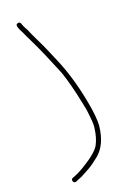

<svg xmlns="http://www.w3.org/2000/svg" viewBox="-154 -735 617 913"><g transform="rotate(-20 154.5 -278.5)"><path d="M61.5 -680.5C53.8 -678.2 51.8 -671.9 55.5 -661.7C59.1 -651.5 62 -644.8 64 -641.5C66.7 -637.2 70.2 -629.9 74.6 -619.6C79 -609.4 91.5 -583.3 112.1 -541.3C120.8 -523.5 142.8 -472.1 178 -387C193.9 -341 208.5 -284.3 222 -217C224.7 -203.7 227 -192.3 229 -183C230.3 -173.7 231.5 -163.7 232.5 -153L235.5 -121C236.5 -110.3 236.3 -99.7 235 -89C231 -56.8 223.3 -30 212 -8.5C200.4 13.6 169.4 39.8 119 70C95.7 84 75 94 57 100C49.7 103.3 47.7 108.7 51 116C54.3 123.3 59.7 125.3 67 122L95.9 109.9C99.8 108.5 115.2 100.2 142.1 85.2C156.2 77.3 174.4 64.4 196.5 46.5C231.1 18.5 251.9 -25.6 259 -86C262.2 -115.3 257.9 -160.4 246 -221.5C228.9 -309.4 205.9 -386.4 177 -452.5C169 -470.8 161.3 -488.8 154 -506.5C146.7 -524.2 136.6 -546.1 123.7 -572.2C110.8 -598.3 101.6 -618.6 96 -633C91.3 -641.7 88.1 -647.5 86.3 -650.6C84.6 -653.7 81.4 -661.1 77 -673C74.3 -680.3 69.2 -682.8 61.5 -680.5Z"/></g></svg>

Font: Proton
Style: SeBd
Weight: 500
Version: Version 1.017